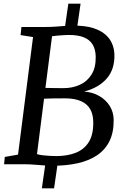

<svg xmlns="http://www.w3.org/2000/svg" viewBox="-20 -889 675 1039"><path d="M266.1 7.9Q242.3 7.9 215.6 5.9Q188.9 3.9 164.1 2Q139.4 0 120.9 0H2L6 -39.8L77.6 -52.3L158.8 -688.5L91.4 -699.1L96 -743H228.5Q258.8 -743.1 282.4 -745Q306.1 -746.8 329.3 -748.5Q352.5 -750.3 381.2 -750.3Q441.3 -750.3 482.7 -737.5Q524.1 -724.7 549.5 -702.8Q574.9 -680.8 586.6 -652.7Q598.4 -624.6 599.1 -593.8Q601 -513.8 557.8 -464.2Q514.7 -414.5 435.6 -393.4Q481.1 -390.3 516.9 -369.7Q552.8 -349.2 573.7 -315.8Q594.7 -282.4 595.1 -240.4Q595.8 -173.4 572.8 -126.1Q549.8 -78.9 506.2 -49.3Q462.6 -19.8 401.8 -6Q341 7.9 266.1 7.9ZM323.6 -412Q372.3 -412 412.2 -430.2Q452.1 -448.3 475.6 -486.1Q499.2 -523.9 497.9 -583Q497.1 -621.3 481.8 -647.3Q466.4 -673.3 434.8 -686.5Q403.2 -699.8 353.7 -699.8Q344 -699.8 327 -698.9Q310.1 -698 292.2 -696.4Q274.3 -694.7 261.6 -692.8L225.8 -413.4Q249.2 -412.9 274.9 -412.4Q300.5 -412 323.6 -412ZM284.3 -44.4Q345.4 -44.4 390.9 -62.7Q436.4 -80.9 461.2 -121.6Q486 -162.4 484.6 -229.4Q483.6 -294.1 445 -325.4Q406.4 -356.8 330.4 -356.8Q289.1 -356.8 263 -356.3Q237 -355.8 218.3 -354.8L180.2 -55.2Q191.8 -51 210.8 -48.7Q229.8 -46.5 250 -45.5Q270.2 -44.4 284.3 -44.4ZM206.5 130 228 -19H294.2L272.6 130ZM328.2 -720 349.8 -869H416L394.5 -720Z"/></svg>

Font: Merriweather Light
Style: Italic
Weight: 300
Italic angle: -7.8°
Designer: Eben Sorkin
Foundry: Eben Sorkin
Version: Version 2.101